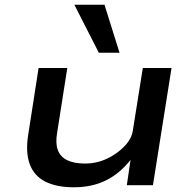

<svg xmlns="http://www.w3.org/2000/svg" viewBox="-20 -787 817 816"><path d="M294 9Q220 9 172 -15.5Q124 -40 106 -90.5Q88 -141 100 -215L144 -498H266L223 -224Q215 -179 225.5 -150Q236 -121 265 -106.5Q294 -92 341 -92Q392 -92 436.5 -113.5Q481 -135 511 -167.5Q541 -200 545 -235L587 -498H709L630 0H519L535 -109H536Q490 -50 430.5 -20.5Q371 9 294 9ZM400 -563 296 -767H424L488 -563Z"/></svg>

Font: Nunito Sans 7pt Expanded SemiBold
Style: Italic
Weight: 600
Width: 7
Italic angle: -9°
Designer: Vernon Adams
Foundry: Vernon Adams
Version: Version 3.101;gftools[0.9.27]